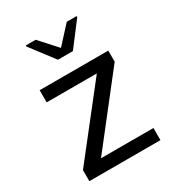

<svg xmlns="http://www.w3.org/2000/svg" viewBox="-177 -840 862 945"><g transform="rotate(-30 254.0 -367.5)"><path d="M115 -729 217 -595H302L404 -729V-735H348L259 -638L171 -735H115ZM52 -63V0H456V-69H158L454 -447V-510H64V-441H349Z"/></g></svg>

Font: Saira UNSAM
Style: Regular
Weight: 400
Designer: Hector Gatti with collaboration of the Omnibus-Type team
Foundry: Omnibus-Type
Version: Version 0.072;PS 000.072;hotconv 1.0.88;makeotf.lib2.5.64775